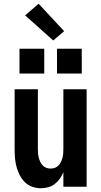

<svg xmlns="http://www.w3.org/2000/svg" viewBox="-20 -996 540 1024"><path d="M198 8Q175 8 152 0Q129 -8 112.5 -24.5Q96 -41 85 -62.5Q74 -84 68 -106.5Q62 -129 60 -152.5Q58 -176 58 -200V-520H182V-200Q182 -188 183 -176.5Q184 -165 187 -154Q190 -143 195 -132.5Q200 -122 208 -113.5Q216 -105 227 -101Q238 -97 250 -97Q262 -97 273 -101Q284 -105 292 -113.5Q300 -122 305 -132.5Q310 -143 313 -154Q316 -165 317 -176.5Q318 -188 318 -200V-520H442V0H318V-78Q311 -60 299.5 -43.5Q288 -27 272.5 -15Q257 -3 237.5 2.5Q218 8 198 8ZM284 -604V-736H416V-604ZM84 -604V-736H216V-604ZM264 -780 114 -914 186 -976 322 -830Z"/></svg>

Font: Iosevka SS04 Extrabold
Style: Regular
Weight: 800
Monospace: yes
Designer: Belleve Invis
Foundry: Belleve Invis
Version: Version 19.0.0; ttfautohint (v1.8.4)